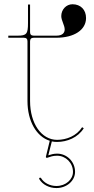

<svg xmlns="http://www.w3.org/2000/svg" viewBox="-20 -682 455 926"><path d="M143 -500H252C338 -500 395 -538 395 -595C395 -635 369 -661.5 329.5 -661.5C299.5 -661.5 275.5 -636 275.5 -604.5C275.5 -583 292 -560 292 -540C292 -525.5 283 -510 252 -510H143C130 -510 125 -516 125 -527V-660H115V-571.5C115 -518.5 108.5 -510 65 -510H20V-500H94.5C108 -500 112.5 -493.5 112.5 -482.5V-195C112.5 -97.5 156 -23 220 -3L201.5 73C201.5 73.5 201 74.5 201.5 76C202 78 204 80 207.5 79C223 74 234 69 255.5 69C296.5 69 332 103 332 147C332 183 298 215 252 215C220.5 215 192 200 178 177C177.5 176 174.5 173.5 171 175.5C167.5 177.5 169 181 169.5 182C185.5 209 218 225 252 225C302 225 342 189.5 342 147C342 97.5 302.5 59 255.5 59C237.5 59 226.5 63 213 67L230 0C238 2 246.5 2.5 255.5 2.5C303 2.5 355.5 -18 384 -63.5L376 -68.5C349.5 -26.5 300.5 -7.5 255.5 -7.5C180 -7.5 125 -86 125 -195V-482.5C125 -493.5 130 -500 143 -500Z"/></svg>

Font: ZnikomitNo24
Style: Regular
Weight: 500
Designer: gluk
Foundry: gluk
Version: Version 0.55